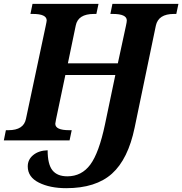

<svg xmlns="http://www.w3.org/2000/svg" viewBox="-43 -734 953 1004"><path d="M661.1 -66.9Q627 98.1 542.5 174.1Q458 250 303.2 250Q218.3 250 160.2 220.9Q102.1 191.9 102.1 136.2Q102.1 100.1 130.9 76.7Q159.7 53.2 206.1 51.8Q206.1 125 231.2 156.5Q256.3 188 309.1 188Q383.8 188 429.2 126.7Q474.6 65.4 505.9 -83L560.1 -341.8H298.8L250 -109.9Q246.1 -91.3 246.1 -86.9Q246.1 -53.2 318.8 -53.2H332L320.8 0H-22.9L-12.2 -53.2H1Q81.1 -53.2 92.8 -112.8L194.8 -592.8Q201.2 -622.6 201.2 -627Q201.2 -661.1 128.9 -661.1H116.2L127 -713.9H472.2L460.9 -661.1H448.2Q364.7 -661.1 353 -600.1L312 -402.8H573.2L615.2 -597.2Q620.1 -619.6 620.1 -627Q620.1 -661.1 546.9 -661.1H534.2L544.9 -713.9H890.1L878.9 -661.1H866.2Q785.2 -661.1 772 -600.1Z"/></svg>

Font: Droid Serif
Style: Bold Italic
Weight: 700
Italic angle: -12°
Designer: Monotype Design team
Foundry: Monotype Imaging Inc.
Version: Version 1.03